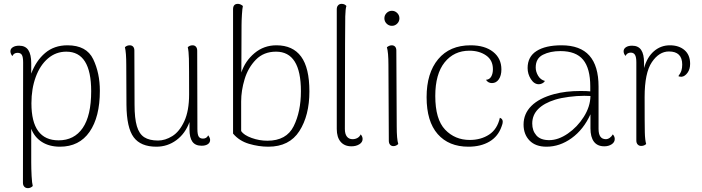

<svg xmlns="http://www.w3.org/2000/svg" viewBox="-20 -749 3641 996"><path d="M498 -278Q498 -142 444.5 -65Q391 12 291 12Q236 12 197.5 -12.5Q159 -37 142 -81V93Q142 127 144 164.5Q146 202 150 216Q139 227 125 227Q113 227 106 219.5Q99 212 99 199L100 -425Q100 -453 93.5 -464Q87 -475 71 -475Q52 -475 44 -458Q34 -471 34 -483Q34 -496 46.5 -504Q59 -512 79 -512Q112 -512 127 -489Q142 -466 142 -421V-367Q167 -434 214 -474Q261 -514 330 -514Q429 -514 463.5 -442Q498 -370 498 -278ZM453 -276Q453 -481 324 -481Q270 -481 229 -446Q188 -411 165.5 -350Q143 -289 143 -213Q143 -21 284 -21Q365 -21 409 -85Q453 -149 453 -276Z M1070 -23Q1070 -9 1058 -1Q1046 7 1026 7Q993 7 978 -14Q963 -35 963 -78V-116Q941 -56 895 -22Q849 12 791 12Q710 12 673.5 -37Q637 -86 636 -205L635 -412Q635 -476 628 -504Q638 -514 653 -514Q664 -514 670.5 -507Q677 -500 677 -487L678 -206Q678 -135 690 -94.5Q702 -54 728.5 -37Q755 -20 800 -20Q837 -20 874 -43Q911 -66 936 -120Q961 -174 961 -260Q961 -405 960 -444.5Q959 -484 954 -504Q964 -514 979 -514Q990 -514 996.5 -506.5Q1003 -499 1003 -486L1004 -80Q1004 -52 1010.5 -41Q1017 -30 1033 -30Q1052 -30 1060 -47Q1070 -34 1070 -23Z M1189 -56V-701Q1189 -729 1214 -729Q1227 -729 1240 -718Q1237 -706 1235 -673Q1233 -640 1233 -618L1232 -373Q1252 -433 1300.5 -473.5Q1349 -514 1414 -514Q1499 -514 1542 -455.5Q1585 -397 1585 -275Q1585 -150 1533 -69Q1481 12 1372 12Q1322 12 1271.5 -3Q1221 -18 1189 -56ZM1541 -276Q1541 -481 1412 -481Q1348 -481 1307.5 -439.5Q1267 -398 1249 -338.5Q1231 -279 1231 -223V-69Q1245 -48 1285 -33.5Q1325 -19 1367 -19Q1466 -19 1503.5 -94.5Q1541 -170 1541 -276Z M1727 -80V-701Q1727 -714 1734 -721.5Q1741 -729 1752 -729Q1768 -729 1777 -718Q1772 -704 1771 -664Q1770 -624 1770 -522L1769 -80Q1769 -54 1779.5 -40.5Q1790 -27 1809 -27Q1823 -27 1834.5 -33.5Q1846 -40 1851 -52Q1861 -41 1861 -28Q1861 -11 1844 -0.5Q1827 10 1803 10Q1767 10 1747 -13.5Q1727 -37 1727 -80Z M1974 -654Q1974 -670 1985.5 -681.5Q1997 -693 2013 -693Q2029 -693 2040.5 -681.5Q2052 -670 2052 -654Q2052 -638 2040.5 -626.5Q2029 -615 2013 -615Q1997 -615 1985.5 -626.5Q1974 -638 1974 -654ZM2046 -2Q2035 9 2021 9Q2010 9 2003.5 1.5Q1997 -6 1997 -19L1995 -412Q1995 -477 1987 -504Q2000 -514 2012 -514Q2023 -514 2029.5 -507Q2036 -500 2036 -487L2038 -94Q2038 -27 2046 -2Z M2193 -245Q2193 -370 2253 -442Q2313 -514 2421 -514Q2495 -514 2538 -480Q2581 -446 2581 -389Q2581 -357 2567.5 -337.5Q2554 -318 2532 -318Q2512 -318 2501 -335Q2519 -336 2528 -351.5Q2537 -367 2537 -390Q2537 -437 2501.5 -461.5Q2466 -486 2415 -486Q2335 -486 2286.5 -425.5Q2238 -365 2238 -251Q2238 -130 2289 -76.5Q2340 -23 2417 -23Q2475 -23 2517.5 -51Q2560 -79 2573 -138Q2588 -133 2588 -117Q2588 -108 2582 -93Q2564 -41 2519 -14.5Q2474 12 2410 12Q2308 12 2250.5 -53.5Q2193 -119 2193 -245Z M3169 -28Q3169 -11 3153 -0.5Q3137 10 3115 10Q3079 10 3061 -14Q3043 -38 3043 -83V-156Q3007 -77 2945.5 -32.5Q2884 12 2815 12Q2758 12 2727 -20Q2696 -52 2696 -103Q2696 -159 2736.5 -199.5Q2777 -240 2855 -261Q2915 -277 2991 -277Q3026 -277 3042 -275V-301Q3042 -394 3005 -439Q2968 -484 2887 -484Q2834 -484 2796.5 -465Q2759 -446 2759 -399Q2759 -377 2771.5 -356Q2784 -335 2807 -329Q2801 -320 2792 -316Q2783 -312 2775 -312Q2751 -312 2734 -338.5Q2717 -365 2717 -396Q2717 -455 2763.5 -484.5Q2810 -514 2893 -514Q2990 -514 3037.5 -460.5Q3085 -407 3085 -300V-80Q3085 -27 3123 -27Q3133 -27 3143 -34Q3153 -41 3159 -52Q3169 -41 3169 -28ZM3043 -251Q3033 -252 3011 -252Q2973 -252 2931 -246.5Q2889 -241 2860 -232Q2802 -214 2771.5 -183Q2741 -152 2741 -108Q2741 -71 2762.5 -46.5Q2784 -22 2829 -22Q2876 -22 2925.5 -56Q2975 -90 3008.5 -143Q3042 -196 3043 -251Z M3560 -418Q3560 -390 3546.5 -371.5Q3533 -353 3517 -351H3513Q3504 -351 3499 -354Q3511 -370 3515 -383.5Q3519 -397 3519 -414Q3519 -482 3450 -482Q3399 -482 3361.5 -426.5Q3324 -371 3324 -246Q3324 -102 3325 -62Q3326 -22 3332 -2Q3322 8 3306 8Q3295 8 3288 0.5Q3281 -7 3281 -20V-426Q3281 -453 3274 -464.5Q3267 -476 3252 -476Q3233 -476 3225 -459Q3215 -470 3215 -483Q3215 -496 3227 -504Q3239 -512 3259 -512Q3291 -512 3306 -490Q3321 -468 3321 -423V-396Q3337 -453 3372.5 -483.5Q3408 -514 3455 -514Q3502 -514 3531 -489Q3560 -464 3560 -418Z"/></svg>

Font: Arima Madurai ExtraLight
Style: Regular
Weight: 275
Designer: Joana Correia and Natanael Gama
Foundry: NDISCOVER
Version: Version 1.020